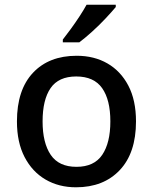

<svg xmlns="http://www.w3.org/2000/svg" viewBox="-20 -786 649 816"><path d="M558 -270Q558 -136 489 -63Q420 10 303 10Q230 10 173.5 -23Q117 -56 84.5 -118.5Q52 -181 52 -270Q52 -404 120 -476.5Q188 -549 306 -549Q380 -549 436.5 -516.5Q493 -484 525.5 -422Q558 -360 558 -270ZM161 -270Q161 -179 195.5 -128Q230 -77 305 -77Q380 -77 414.5 -128Q449 -179 449 -270Q449 -362 414 -411.5Q379 -461 304 -461Q229 -461 195 -411.5Q161 -362 161 -270ZM472 -756Q457 -738 430 -709Q403 -680 372 -652Q341 -624 317 -606H247V-618Q262 -637 281 -663Q300 -689 318 -716.5Q336 -744 348 -766H472Z"/></svg>

Font: Noto Sans Ol Chiki Medium
Style: Regular
Weight: 500
Designer: Monotype Design Team, Lewis McGuffie
Foundry: Monotype Imaging Inc.
Version: Version 2.003; ttfautohint (v1.8.4.7-5d5b)